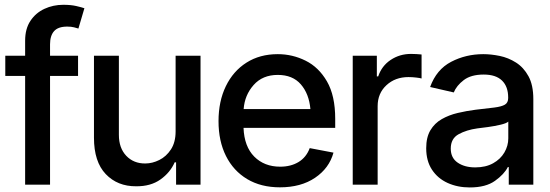

<svg xmlns="http://www.w3.org/2000/svg" viewBox="-20 -782 2329 813"><path d="M86.4 0V-460.4H2.4V-545.9H86.4V-609.4Q86.4 -660.2 108.9 -693.8Q131.3 -727.5 168.2 -744.6Q205.1 -761.7 248 -761.7Q280.8 -761.7 303.5 -756.3Q326.2 -751 337.4 -747.1L312 -661.1Q305.2 -663.1 293.5 -666.3Q281.7 -669.4 264.6 -669.4Q226.1 -669.4 209 -650.1Q191.9 -630.9 191.9 -594.2V-545.9H310.5V-460.4H191.9V0Z M723.6 -225.6V-545.9H829.1V0H725.6V-94.7H719.7Q700.7 -51.3 659.4 -22Q618.2 7.3 556.6 6.8Q477.5 7.3 427.7 -44.9Q377.9 -97.2 377.9 -198.7V-545.9H483.4V-210.9Q483.4 -155.3 514.6 -122.3Q545.9 -89.4 595.2 -89.8Q625 -89.8 654.5 -104.5Q684.1 -119.1 703.9 -149.4Q723.6 -179.7 723.6 -225.6Z M1165.5 11.2Q1085 11.2 1026.6 -23.7Q968.3 -58.6 936.8 -121.6Q905.3 -184.6 905.3 -269Q905.3 -353 936.3 -417Q967.3 -481 1023.7 -516.8Q1080.1 -552.7 1156.2 -552.7Q1218.3 -552.7 1273.9 -525.1Q1329.6 -497.6 1364.5 -437.3Q1399.4 -377 1399.4 -278.8V-240.7H1011.2Q1014.2 -161.6 1056.6 -118.9Q1099.1 -76.2 1166.5 -76.2Q1211.4 -76.2 1244.1 -95.9Q1276.9 -115.7 1291.5 -154.8L1392.1 -135.7Q1374 -69.8 1314.2 -29.3Q1254.4 11.2 1165.5 11.2ZM1156.2 -464.8Q1091.8 -464.8 1054 -422.1Q1016.1 -379.4 1011.7 -320.3H1294.4Q1288.6 -384.8 1253.9 -424.8Q1219.2 -464.8 1156.2 -464.8Z M1473.6 0V-545.9H1575.7V-458.5H1581.5Q1596.2 -502.9 1634.3 -528.3Q1672.4 -553.7 1720.2 -553.7Q1730 -553.7 1743.4 -553Q1756.8 -552.2 1765.1 -551.3V-449.7Q1758.8 -451.7 1742.4 -453.6Q1726.1 -455.6 1709.5 -455.6Q1653.3 -455.6 1616.2 -421.1Q1579.1 -386.7 1579.1 -332.5V0Z M1969.2 11.7Q1917.5 11.7 1875.5 -7.3Q1833.5 -26.4 1809.1 -63.5Q1784.7 -100.6 1784.7 -154.3Q1784.7 -200.7 1802.5 -230.5Q1820.3 -260.3 1850.6 -277.6Q1880.9 -294.9 1918.2 -303.7Q1955.6 -312.5 1994.1 -317.4Q2043 -322.8 2073.5 -326.7Q2104 -330.6 2117.9 -338.9Q2131.8 -347.2 2131.8 -366.7V-369.1Q2131.8 -415.5 2105.7 -440.9Q2079.6 -466.3 2028.3 -466.3Q1974.6 -466.3 1943.8 -442.9Q1913.1 -419.4 1901.4 -390.6L1801.3 -413.6Q1828.1 -487.8 1890.4 -520.3Q1952.6 -552.7 2026.4 -552.7Q2059.1 -552.7 2095.9 -545.2Q2132.8 -537.6 2165 -517.1Q2197.3 -496.6 2217.8 -459.2Q2238.3 -421.9 2238.3 -362.3V0H2134.3V-74.7H2130.4Q2115.2 -44.4 2076.2 -16.4Q2037.1 11.7 1969.2 11.7ZM1992.2 -73.2Q2036.6 -73.2 2067.9 -90.6Q2099.1 -107.9 2115.7 -136.2Q2132.3 -164.6 2132.3 -196.3V-267.1Q2124.5 -259.8 2099.6 -253.9Q2074.7 -248 2046.4 -244.1Q2018.1 -240.2 2001 -238.3Q1955.1 -231.9 1921.9 -213.6Q1888.7 -195.3 1888.7 -152.8Q1888.7 -113.3 1918 -93.3Q1947.3 -73.2 1992.2 -73.2Z"/></svg>

Font: Inter Tight Medium
Style: Regular
Weight: 500
Designer: Rasmus Andersson
Foundry: rsms
Version: Version 3.004; ttfautohint (v1.8.4.7-5d5b)